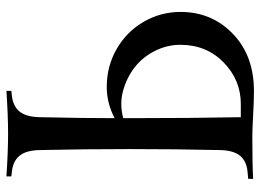

<svg xmlns="http://www.w3.org/2000/svg" viewBox="-122 -650 775 570"><g transform="rotate(-90 265.0 -364.5)"><path d="M280.8 -732.4V-717.8L267.1 -716.3Q234.9 -712.9 219 -692.9Q203.1 -672.9 202.6 -632.3Q199.7 -510.3 199.7 -411.1Q244.1 -434.6 292.5 -434.6Q354 -434.6 405.3 -405Q456.5 -375.5 485.8 -325Q515.1 -274.4 515.1 -215.3Q515.1 -123 450.2 -60.3Q385.3 2.4 280.3 2.4Q251.5 2.4 208.3 0Q165 -2.4 145.5 -2.4Q60.5 -2.4 19.5 0V-14.6L40.5 -16.6Q72.8 -19.5 88.6 -39.6Q104.5 -59.6 105 -100.1Q107.9 -227.1 107.9 -366.2Q107.9 -505.4 105 -632.3Q104.5 -672.9 88.6 -692.9Q72.8 -712.9 40.5 -716.3L26.9 -717.8V-732.4Q101.6 -727.5 153.8 -727.5Q206.1 -727.5 280.8 -732.4ZM199.7 -385.7V-366.7Q199.7 -184.6 202.6 -36.6H241.7Q313 -36.6 365.2 -87.6Q417.5 -138.7 417.5 -216.3Q417.5 -255.4 399.4 -291.5Q381.3 -327.6 351.1 -351.3Q320.8 -375 281.5 -386Q242.2 -397 199.7 -385.7Z"/></g></svg>

Font: Flanker
Style: Regular
Weight: 400
Designer: Flanker
Foundry: Flanker
Version: Version 2.027